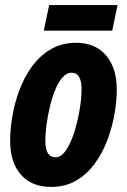

<svg xmlns="http://www.w3.org/2000/svg" viewBox="-20 -728 500 758"><path d="M182 10Q105 10 62.5 -38.5Q20 -87 20 -173Q20 -216 28.5 -267.5Q37 -319 56 -370.5Q75 -422 105.5 -464.5Q136 -507 179.5 -533Q223 -559 281 -559Q356 -559 398.5 -509.5Q441 -460 441 -375Q441 -327 431.5 -274.5Q422 -222 402.5 -171.5Q383 -121 352.5 -80Q322 -39 279.5 -14.5Q237 10 182 10ZM199 -107Q222 -107 241 -135.5Q260 -164 273.5 -207Q287 -250 294.5 -295.5Q302 -341 302 -375Q302 -441 263 -441Q243 -441 226.5 -422Q210 -403 197.5 -372Q185 -341 176.5 -305Q168 -269 163.5 -234Q159 -199 159 -172Q159 -107 199 -107ZM153 -607 174 -708H444L423 -607Z"/></svg>

Font: Noto Sans ExtraCondensed ExtraBold
Style: Italic
Weight: 800
Width: 2
Italic angle: -12°
Designer: Monotype Design Team
Foundry: Monotype Imaging Inc.
Version: Version 2.013; ttfautohint (v1.8.4.7-5d5b)